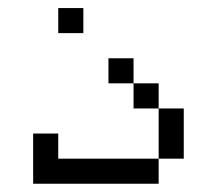

<svg xmlns="http://www.w3.org/2000/svg" viewBox="-20 -645 540 478"><path d="M187.5 -562.5V-625H125V-562.5ZM62.5 -312.5Q62.5 -312.5 62.5 -187.5H375V-250H125V-312.5ZM375 -250H437.5Q437.5 -250 437.5 -375H375Q375 -375 375 -250ZM375 -375V-437.5H312.5V-375ZM312.5 -437.5V-500H250V-437.5Z"/></svg>

Font: BFUnifontExMono
Style: Regular
Weight: 500
Version: Version 15.0.06